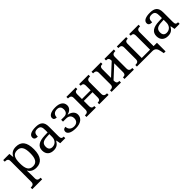

<svg xmlns="http://www.w3.org/2000/svg" viewBox="317 -1964 3622 3622"><g transform="rotate(-45 2128.0 -153.0)"><path d="M35 240H299V198H296C252 198 214 190 214 130V35C214 10 213 -39 210 -78H214C243 -25 295 10 380 10C510 10 591 -76 591 -270C591 -461 520 -546 380 -546C294 -546 244 -508 214 -446H210L200 -536H35V-494H38C82 -494 120 -485 120 -426V130C120 189 83 198 38 198H35ZM352 -54C246 -54 214 -131 214 -270C214 -414 246 -482 352 -482C449 -482 489 -414 489 -270C489 -126 449 -54 352 -54Z M841 10C925 10 965 -28 999 -86H1005L1021 0H1156V-42H1153C1108 -42 1091 -58 1091 -114V-373C1091 -500 1029 -546 906 -546C805 -546 723 -519 723 -450C723 -404 753 -387 810 -387C810 -451 824 -498 902 -498C986 -498 997 -446 997 -373V-313L914 -310C763 -305 681 -255 681 -145C681 -39 749 10 841 10ZM866 -52C814 -52 780 -81 780 -145C780 -220 818 -259 933 -264L997 -267V-192C997 -112 946 -52 866 -52Z M1431 10C1567 10 1641 -56 1641 -145C1641 -215 1587 -265 1504 -280V-285C1571 -300 1621 -346 1621 -410C1621 -498 1551 -546 1431 -546C1305 -546 1246 -500 1246 -448C1246 -408 1270 -390 1319 -390C1319 -457 1358 -498 1431 -498C1499 -498 1522 -455 1522 -405C1522 -348 1496 -301 1426 -301H1346V-251H1426C1503 -251 1542 -212 1542 -145C1542 -75 1497 -38 1431 -38C1349 -38 1310 -92 1310 -150C1264 -150 1241 -124 1241 -87C1241 -41 1287 10 1431 10Z M1721 0H1971V-42H1968C1931 -42 1900 -51 1900 -112V-250H2132V-112C2132 -51 2101 -42 2064 -42H2061V0H2311V-42H2308C2264 -42 2226 -51 2226 -112V-424C2226 -485 2264 -494 2308 -494H2311V-536H2061V-494H2064C2101 -494 2132 -485 2132 -424V-300H1900V-424C1900 -485 1931 -494 1968 -494H1971V-536H1721V-494H1724C1768 -494 1806 -485 1806 -424V-112C1806 -51 1768 -42 1724 -42H1721Z M2391 0H2641V-42H2638C2600 -42 2570 -51 2570 -112V-127L2807 -346V-112C2807 -51 2777 -42 2739 -42H2736V0H2986V-42H2983C2939 -42 2901 -51 2901 -112V-424C2901 -485 2939 -494 2983 -494H2986V-536H2736V-494H2739C2777 -494 2807 -485 2807 -424V-413L2570 -194V-424C2570 -485 2600 -494 2638 -494H2641V-536H2391V-494H2394C2438 -494 2476 -485 2476 -424V-112C2476 -51 2438 -42 2394 -42H2391Z M3604 180H3651V-50H3561V-424C3561 -487 3599 -494 3643 -494H3646V-536H3396V-494H3399C3436 -494 3467 -487 3467 -424V-50H3245V-424C3245 -487 3276 -494 3313 -494H3316V-536H3066V-494H3069C3113 -494 3151 -487 3151 -424V-112C3151 -49 3113 -42 3069 -42H3066V0H3479C3552 0 3577 45 3589 105Z M3891 10C3975 10 4015 -28 4049 -86H4055L4071 0H4206V-42H4203C4158 -42 4141 -58 4141 -114V-373C4141 -500 4079 -546 3956 -546C3855 -546 3773 -519 3773 -450C3773 -404 3803 -387 3860 -387C3860 -451 3874 -498 3952 -498C4036 -498 4047 -446 4047 -373V-313L3964 -310C3813 -305 3731 -255 3731 -145C3731 -39 3799 10 3891 10ZM3916 -52C3864 -52 3830 -81 3830 -145C3830 -220 3868 -259 3983 -264L4047 -267V-192C4047 -112 3996 -52 3916 -52Z"/></g></svg>

Font: Noto Serif
Style: Regular
Weight: 400
Designer: Monotype Design Team
Foundry: Monotype Imaging Inc.
Version: Version 2.015